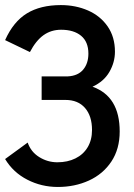

<svg xmlns="http://www.w3.org/2000/svg" viewBox="-22 -514 525 752"><path d="M-2 108.9 86.4 44.4Q99.1 81.1 131.8 101.3Q164.6 121.6 202.6 121.6Q242.7 121.6 273.4 106.4Q304.2 91.3 321.3 62.7Q338.4 34.2 338.4 -4.9Q338.4 -59.6 311 -91.1Q283.7 -122.6 234.4 -122.6H141.1V-214.8H243.2Q283.2 -216.8 303.7 -241.2Q324.2 -265.6 324.2 -304.2Q324.2 -350.1 295.7 -373.8Q267.1 -397.5 217.3 -397.5Q178.2 -397.5 148.4 -376.2Q118.7 -355 95.2 -310.1L-2 -356.9Q30.3 -429.2 83.5 -461.7Q136.7 -494.1 216.3 -494.1Q274.4 -494.1 322.8 -472.9Q371.1 -451.7 399.7 -410.4Q428.2 -369.1 428.2 -311.5Q428.2 -270 406.5 -232.4Q384.8 -194.8 340.3 -174.3Q446.8 -136.7 446.8 1Q446.8 69.8 414.1 118.9Q381.3 168 326.2 193.1Q271 218.3 204.6 218.3Q140.6 218.3 85.2 189.9Q29.8 161.6 -2 108.9Z"/></svg>

Font: Acari Sans SemiBold
Style: Regular
Weight: 600
Designer: Alfredo Marco Pradil and Stefan Peev
Foundry: Hanken Design Co.
Version: Version 1.045;January 11, 2019;FontCreator 11.5.0.2425 64-bi